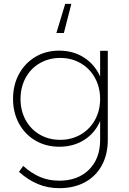

<svg xmlns="http://www.w3.org/2000/svg" viewBox="-20 -786 671 1001"><path d="M542 -521V-57Q542 19 511 76Q480 133 423 164Q366 195 290 195Q229 195 177.5 173.5Q126 152 79 110L101 79Q143 117 188.5 136.5Q234 156 289 156Q386 156 444 98.5Q502 41 502 -56V-155Q475 -92 419 -56.5Q363 -21 289 -21Q220 -21 165 -53Q110 -85 79 -142Q48 -199 48 -271Q48 -343 79 -400Q110 -457 164.5 -489.5Q219 -522 288 -522Q362 -522 418 -486Q474 -450 502 -387V-521ZM294 -57Q353 -57 400.5 -84.5Q448 -112 475 -160.5Q502 -209 502 -270Q502 -331 475 -380Q448 -429 400.5 -456.5Q353 -484 294 -484Q235 -484 187.5 -456.5Q140 -429 113.5 -380Q87 -331 87 -270Q87 -209 113.5 -160.5Q140 -112 187 -84.5Q234 -57 294 -57ZM313 -614H274L320 -766H352Z"/></svg>

Font: Argentum Sans ExtraLight
Style: Regular
Weight: 275
Designer: Julieta Ulanovsky (Modified by Cristiano Sobral)
Foundry: Julieta Ulanovsky
Version: Version 1.000; ttfautohint (v1.5.65-e2d9)